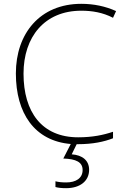

<svg xmlns="http://www.w3.org/2000/svg" viewBox="-20 -744 658 1004"><path d="M446 144C446 95 411 67 355 63L381 10C383 10 385 10 387 10C466 10 525 -3 571 -21V-55C521 -38 463 -26 389 -26C199 -26 103 -158 103 -359C103 -551 213 -688 405 -688C461 -688 517 -679 571 -651L587 -686C532 -711 471 -724 405 -724C189 -724 63 -569 63 -360C63 -151 161 -7 350 9L311 85C378 87 412 104 412 145C412 188 377 210 326 210C303 210 286 208 270 204V234C284 238 302 240 326 240C398 240 446 203 446 144Z"/></svg>

Font: Noto Sans Sinhala UI ExtraLight
Style: Regular
Weight: 200
Designer: Jelle Bosma - Monotype Design Team
Foundry: Monotype Imaging Inc.
Version: Version 2.006